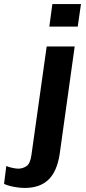

<svg xmlns="http://www.w3.org/2000/svg" viewBox="-129 -740 425 946"><path d="M-7 186Q-23 186 -42 183.5Q-61 181 -79 176.5Q-97 172 -109 166L-98 78Q-87 83 -68.5 87Q-50 91 -39 91Q-18 91 1 79Q20 67 26 23L101 -511H239L165 19Q152 105 109.5 145.5Q67 186 -7 186ZM114 -609 129 -720H270L254 -609Z"/></svg>

Font: Chivo SemiBold
Style: Italic
Weight: 600
Italic angle: -8.05°
Designer: Hector Gatti
Foundry: Omnibus-Type
Version: Version 2.002